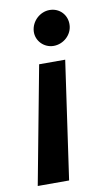

<svg xmlns="http://www.w3.org/2000/svg" viewBox="-85 -595 478 824"><g transform="rotate(-10 154.5 -183.5)"><path d="M11 183.9H147.7L221.2 -329.5H107.6ZM109.4 -473C106.9 -431.1 141.3 -396.3 183.2 -396.3C226.2 -396.3 263.8 -430.4 265.6 -473C267.8 -516.7 235.4 -551.1 191.8 -551.1C150.2 -551.1 112.2 -516.7 109.4 -473Z"/></g></svg>

Font: Margiela Sans Semi Bold
Style: Italic
Weight: 600
Italic angle: -9.39999°
Designer: Stefan Endress, Andreas Faust
Version: Version 1.100;FEAKit 1.0